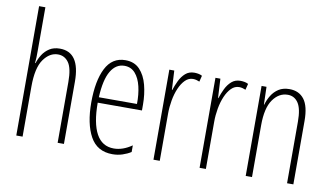

<svg xmlns="http://www.w3.org/2000/svg" viewBox="-77 -931 1919 1111"><g transform="rotate(10 883.0 -375.0)"><path d="M107 -503Q107 -480 106.5 -464.5Q106 -449 104 -432H107Q115 -458 130.5 -482.5Q146 -507 171 -523Q196 -539 232 -539Q350 -539 350 -366V0H313V-358Q313 -438 289.5 -471Q266 -504 227 -504Q178 -504 142.5 -454Q107 -404 107 -294V0H70V-760H107Z M617 -539Q670 -539 701.5 -505.5Q733 -472 747 -418Q761 -364 761 -303V-269H501Q501 -149 535 -86.5Q569 -24 638 -24Q691 -24 744 -61V-22Q722 -8 694.5 1Q667 10 636 10Q546 10 505 -64.5Q464 -139 464 -264Q464 -391 501.5 -465Q539 -539 617 -539ZM617 -506Q567 -506 537 -455.5Q507 -405 502 -301H726Q727 -357 716 -403.5Q705 -450 680.5 -478Q656 -506 617 -506Z M1022 -537Q1032 -537 1044.5 -535Q1057 -533 1068 -527L1059 -491Q1052 -494 1042 -497Q1032 -500 1021 -500Q995 -500 975 -480Q955 -460 941 -427.5Q927 -395 920 -355.5Q913 -316 913 -278V0H876V-529H905L911 -416H913Q922 -444 935.5 -472Q949 -500 970 -518.5Q991 -537 1022 -537Z M1293 -537Q1303 -537 1315.5 -535Q1328 -533 1339 -527L1330 -491Q1323 -494 1313 -497Q1303 -500 1292 -500Q1266 -500 1246 -480Q1226 -460 1212 -427.5Q1198 -395 1191 -355.5Q1184 -316 1184 -278V0H1147V-529H1176L1182 -416H1184Q1193 -444 1206.5 -472Q1220 -500 1241 -518.5Q1262 -537 1293 -537Z M1581 -539Q1637 -539 1667.5 -499Q1698 -459 1698 -373V0H1661V-362Q1661 -438 1638.5 -471.5Q1616 -505 1577 -505Q1525 -505 1490 -455.5Q1455 -406 1455 -305V0H1418V-529H1447L1450 -425H1452Q1460 -454 1476 -480Q1492 -506 1517.5 -522.5Q1543 -539 1581 -539Z"/></g></svg>

Font: Noto Sans Myanmar UI ExtraCondensed ExtraLight
Style: Regular
Weight: 200
Width: 2
Designer: Monotype Design Team
Foundry: Monotype Imaging Inc.
Version: Version 2.103; ttfautohint (v1.8.4.7-5d5b)